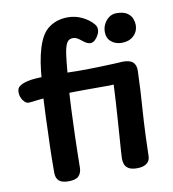

<svg xmlns="http://www.w3.org/2000/svg" viewBox="-91 -907 905 1006"><g transform="rotate(-10 361.5 -403.5)"><path d="M559 15Q529 15 513.5 5.5Q498 -4 493 -18.5Q488 -33 488 -48Q488 -56 490 -84.5Q492 -113 495 -155Q498 -197 501.5 -246Q505 -295 508 -345Q511 -395 513 -438Q496 -437 475 -437Q454 -437 432 -437Q410 -437 392.5 -437Q375 -437 366 -437Q342 -437 308.5 -436.5Q275 -436 238 -435Q201 -434 166 -432Q131 -430 104 -427Q97 -426 82 -424Q67 -422 59 -422Q47 -422 37 -431.5Q27 -441 21 -455Q15 -469 15 -482Q15 -504 24.5 -512.5Q34 -521 46 -526Q71 -537 117 -540.5Q163 -544 221 -543.5Q279 -543 337 -541Q354 -541 385 -541Q416 -541 452.5 -542.5Q489 -544 522 -545Q555 -546 577 -548Q617 -549 634 -533.5Q651 -518 650 -487Q648 -429 645.5 -383Q643 -337 640 -298Q637 -259 635 -220Q633 -181 631 -137Q629 -93 628 -36Q627 -11 608.5 2Q590 15 559 15ZM193 20Q157 20 141.5 5.5Q126 -9 126 -37Q126 -78 126.5 -110Q127 -142 128 -177Q129 -212 131 -261Q132 -287 133 -325.5Q134 -364 137.5 -423.5Q141 -483 150 -571Q155 -619 164 -658.5Q173 -698 186 -728.5Q199 -759 217 -779Q236 -800 266.5 -813.5Q297 -827 337 -827Q377 -827 413 -809.5Q449 -792 470 -767Q477 -759 479.5 -752Q482 -745 482 -737Q482 -724 474.5 -709Q467 -694 455.5 -683.5Q444 -673 431 -673Q414 -673 390 -693Q379 -702 368 -708.5Q357 -715 345 -715Q329 -715 319 -706Q309 -697 302 -671Q295 -645 290 -592Q284 -531 280.5 -487Q277 -443 275 -410.5Q273 -378 272 -352Q271 -326 270 -300Q268 -245 266.5 -204.5Q265 -164 264.5 -125.5Q264 -87 263 -38Q262 -11 246.5 4.5Q231 20 193 20ZM594 -646Q560 -646 537.5 -665Q515 -684 515 -717Q515 -741 525.5 -760.5Q536 -780 553 -792Q570 -804 591 -804Q629 -804 648.5 -790.5Q668 -777 674.5 -759Q681 -741 681 -727Q681 -691 656.5 -668.5Q632 -646 594 -646Z"/></g></svg>

Font: Playpen Sans SemiBold
Style: Regular
Weight: 600
Designer: Laura Meseguer, Veronika Burian, José Scaglione
Foundry: TypeTogether
Version: Version 1.001